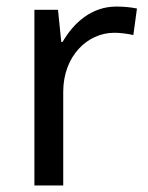

<svg xmlns="http://www.w3.org/2000/svg" viewBox="-20 -566 453 586"><path d="M335 -546C260 -546 205 -497 171 -438H167L157 -536H85V0H173V-286C173 -394 246 -466 329 -466C347 -466 370 -463 387 -459L398 -540C380 -544 355 -546 335 -546Z"/></svg>

Font: Noto Sans Cypriot
Style: Regular
Weight: 400
Designer: Monotype Design Team
Foundry: Monotype Imaging Inc.
Version: Version 2.002